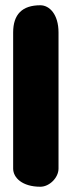

<svg xmlns="http://www.w3.org/2000/svg" viewBox="-20 -712 272 730"><path d="M133.5 -692C64.5 -692 30 -657.5 30 -588.5V-71C30 -36.5 64.5 -2 133.5 -2C168 -2 202.5 -36.5 202.5 -71V-588.5C202.5 -657.5 168 -692 133.5 -692Z"/></svg>

Font: OpenLukyanov
Style: Regular
Weight: 400
Designer: Michail Lukyanov
Foundry: book-let.ru
Version: Version 2.1